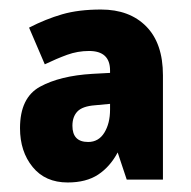

<svg xmlns="http://www.w3.org/2000/svg" viewBox="-20 -742 400 403"><path d="M192 -722Q252 -722 287 -686.5Q322 -651 322 -584V-365H246L227 -422Q211 -392 186 -375.5Q161 -359 122 -359Q75 -359 48.5 -391.5Q22 -424 22 -473Q22 -537 64 -560Q106 -583 174 -587L211 -589V-594Q211 -635 167 -635Q143 -635 121 -627Q99 -619 74 -607L41 -684Q76 -702 110.5 -712Q145 -722 192 -722ZM179 -521Q153 -519 142.5 -508Q132 -497 132 -478Q132 -444 165 -444Q187 -444 199 -463.5Q211 -483 211 -512V-524Z"/></svg>

Font: Noto Sans Bengali Condensed ExtraBold
Style: Regular
Weight: 800
Width: 3
Designer: Joana Ranito - Universal Thirst; Jelle Bosma - Monotype Design Team
Foundry: Universal Thirst ehf.
Version: Version 3.000; ttfautohint (v1.8.4.7-5d5b)